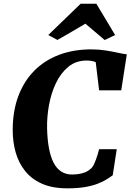

<svg xmlns="http://www.w3.org/2000/svg" viewBox="-20 -1022 714 1050"><path d="M348.5 8Q266.5 8 209.2 -17.5Q152 -43 116.8 -87.5Q81.5 -132 65.5 -189.2Q49.5 -246.5 49.5 -310.5Q49.5 -414 80 -495.8Q110.5 -577.5 167 -634.8Q223.5 -692 302.8 -722Q382 -752 479.5 -752Q521 -752 558.2 -746Q595.5 -740 625 -733.5Q654.5 -727 673.5 -725L643 -528H522L503.5 -682Q496.5 -685 488.8 -687Q481 -689 472.2 -690Q463.5 -691 454 -691Q395.5 -691 354 -657Q312.5 -623 286 -567.5Q259.5 -512 247.8 -446.5Q236 -381 237.5 -318.5Q239 -258.5 247.8 -211.5Q256.5 -164.5 272.8 -132.8Q289 -101 314.5 -84.2Q340 -67.5 375.5 -67.5Q386.5 -67.5 405 -69.5Q423.5 -71.5 444 -79.2Q464.5 -87 482 -104.5Q488.5 -112 494 -123.5Q499.5 -135 504.5 -148.8Q509.5 -162.5 514 -177.2Q518.5 -192 522 -206H618.5L596.5 -63.5Q582.5 -53 562.2 -40.5Q542 -28 512.8 -16.8Q483.5 -5.5 443.2 1.2Q403 8 348.5 8ZM244 -830.5 421 -1001.5H507L609.5 -830.5L552.5 -803Q526 -825 499.8 -847.8Q473.5 -870.5 447 -892.5Q409 -870 370.5 -847.5Q332 -825 294 -803.5Z"/></svg>

Font: Merriweather 24pt Black
Style: Italic
Weight: 900
Italic angle: -7.8°
Designer: Eben Sorkin
Foundry: Eben Sorkin
Version: Version 2.101